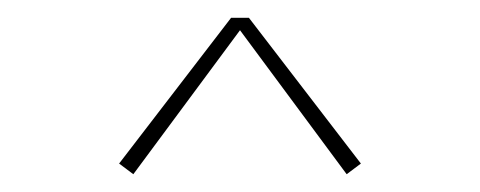

<svg xmlns="http://www.w3.org/2000/svg" viewBox="-20 -693 540 216"><path d="M130 -497 114 -509 240 -673H260L386 -509L370 -497L250 -659Z"/></svg>

Font: iosevka_custom_sans_ss08 Thin
Style: Regular
Weight: 100
Designer: Belleve Invis
Foundry: Belleve Invis
Version: Version 10.3.0; ttfautohint (v1.8.3)